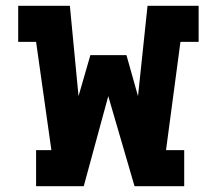

<svg xmlns="http://www.w3.org/2000/svg" viewBox="-20 -645 753 665"><path d="M418 -454 458 -312 491 -625H668V-500H605L555 -125H618V0H446L355 -312L270 0H105V-125H158L105 -500H43V-625H222L252 -312L293 -454Z"/></svg>

Font: Eyechart
Style: Regular
Weight: 400
Designer: Peter Wiegel
Foundry: Peter Wiegel
Version: Version 1.000